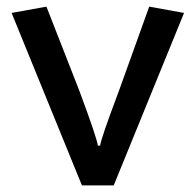

<svg xmlns="http://www.w3.org/2000/svg" viewBox="-20 -559 590 579"><path d="M227 0 15 -520 120 -539 219 -286Q273 -141 275 -120H282Q284 -140 339 -286L430 -539L535 -520L323 0Z"/></svg>

Font: Convergence
Style: Regular
Weight: 400
Designer: Nicolas Silva and John Vargas
Foundry: Nicolas Silva and Jonh Vargas
Version: Version 1.002